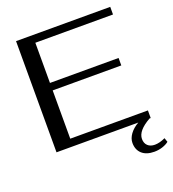

<svg xmlns="http://www.w3.org/2000/svg" viewBox="-157 -820 1026 1136"><g transform="rotate(-20 356.0 -252.5)"><path d="M712 166Q696 179 671.5 187Q647 195 620 195Q570 195 542.5 170Q515 145 515 102Q515 74 534.5 47Q554 20 589 0H74V-700H667V-652H178V-399H610V-352H178V-48H667V0H660Q576 47 576 99Q576 126 592.5 141.5Q609 157 637 157Q667 157 703 140Z"/></g></svg>

Font: Fahkwang
Style: Regular
Weight: 400
Version: Version 1.000; ttfautohint (v1.6)